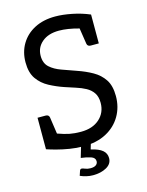

<svg xmlns="http://www.w3.org/2000/svg" viewBox="-132 -805 809 1060"><g transform="rotate(-15 272.5 -274.5)"><path d="M255 8Q217 8 177.5 1.5Q138 -5 104.5 -14Q71 -23 51 -30V-210H97Q115 -210 118 -194L132 -98Q171 -84 199 -78.5Q227 -73 263 -73Q330 -73 369.5 -108.5Q409 -144 409 -200Q409 -235 394 -257Q379 -279 354 -292.5Q329 -306 298.5 -315.5Q268 -325 236 -336Q195 -350 155.5 -371Q116 -392 91 -427.5Q66 -463 66 -522Q66 -581 93.5 -627Q121 -673 171 -699Q221 -725 289 -725Q332 -725 384.5 -714.5Q437 -704 484 -684V-519H438Q420 -519 417 -535L403 -626Q338 -644 289 -644Q228 -644 192 -613.5Q156 -583 156 -535Q156 -493 181.5 -470Q207 -447 246.5 -433Q286 -419 328 -404Q375 -388 414 -366Q453 -344 476.5 -308.5Q500 -273 500 -214Q500 -151 470.5 -100.5Q441 -50 386.5 -21Q332 8 255 8ZM266 176Q246 176 227.5 171.5Q209 167 193 160L202 133Q205 124 213 124Q219 124 232 129.5Q245 135 262 135Q283 135 293.5 127Q304 119 304 106Q304 86 280.5 78Q257 70 224 66L245 -5H301L289 35Q334 45 354.5 62.5Q375 80 375 107Q375 140 343 158Q311 176 266 176Z"/></g></svg>

Font: Aleo
Style: Regular
Weight: 400
Designer: Alessio Laiso
Foundry: Alessio Laiso
Version: Version 2.001; ttfautohint (v1.8.4.7-5d5b);gftools[0.9.29]